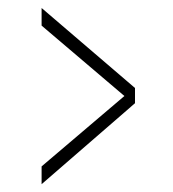

<svg xmlns="http://www.w3.org/2000/svg" viewBox="-20 -508 432 480"><path d="M84 -47.5V-92L291 -268L84 -444V-488L317.5 -288V-250Z"/></svg>

Font: Imbue Thin 10pt SemiBold
Style: Regular
Weight: 600
Version: Version 1.102